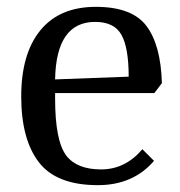

<svg xmlns="http://www.w3.org/2000/svg" viewBox="-20 -533 526 561"><path d="M141 -261V-245Q141 -121 174 -78Q205 -38 275.5 -38Q346 -38 396 -97L430 -63Q369 8 266 8Q145 8 93.5 -59Q42 -126 42 -251Q42 -376 98 -444.5Q154 -513 260 -513Q366 -513 408 -457Q450 -401 453 -290L431 -261ZM258 -469Q144 -469 141 -301L356 -309Q356 -393 335 -431Q314 -469 258 -469Z"/></svg>

Font: Cambo
Style: Regular
Weight: 400
Designer: Carolina Giovagnoli, Andres Torresi
Foundry: Carolina Giovagnoli, Andres Torresi
Version: Version 2.001